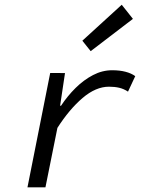

<svg xmlns="http://www.w3.org/2000/svg" viewBox="-20 -797 640 817"><path d="M96.9 0 193.6 -486.5 256.6 -486.1 235.8 -347.2H239.8Q267 -388.5 301.6 -422.7Q336.2 -456.9 375.7 -477.5Q415.1 -498.1 457.5 -498.1Q489.8 -498.1 514.2 -491.6Q538.7 -485.2 555.5 -473L524.7 -407.1Q506.8 -418.9 487.4 -423.5Q467.9 -428.1 443.8 -428.1Q387.7 -428.1 331.2 -379.9Q274.8 -331.7 224.3 -252.8L173.4 0ZM365.9 -579.3 330.4 -623.8 498 -776.8 545.6 -716.7Z"/></svg>

Font: SourceCodeVF
Style: Italic
Weight: 200
Italic angle: -11°
Monospace: yes
Designer: Paul D. Hunt, Teo Tuominen
Foundry: Adobe
Version: Version 1.026;hotconv 1.1.0;makeotfexe 2.6.0